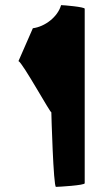

<svg xmlns="http://www.w3.org/2000/svg" viewBox="-20 -728 385 748"><path d="M52 -490C68 -484 179 -282 180 -291C180 -284 188 0 198 0C208 0 310 -6 310 -14V-694C310 -701 228 -708 218 -708C205 -662 155 -624 108 -618Z"/></svg>

Font: Ampere
Style: SCUltExt
Weight: 400
Version: Version 1